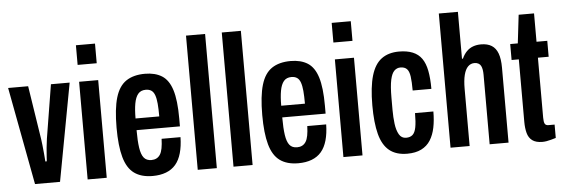

<svg xmlns="http://www.w3.org/2000/svg" viewBox="-48 -872 3026 1032"><g transform="rotate(-5 1465.0 -356.0)"><path d="M104 0 5 -527H113L158 -237Q160 -226 162 -204.5Q164 -183 166.5 -159.5Q169 -136 170 -116H177Q178 -116 179 -138Q180 -160 183 -188.5Q186 -217 189 -238L236 -527H337L239 0Z M388 -618V-724H491V-618ZM388 0V-527H491V0Z M738 12Q677 12 639 -15.5Q601 -43 584 -104Q567 -165 567 -263Q567 -365 585 -425.5Q603 -486 642.5 -512.5Q682 -539 744 -539Q799 -539 835.5 -516Q872 -493 889.5 -437.5Q907 -382 907 -284V-241H673Q673 -183 678.5 -146Q684 -109 698 -91.5Q712 -74 739 -74Q754 -74 766 -80Q778 -86 786 -98.5Q794 -111 798 -132Q802 -153 803 -183H905Q904 -134 893.5 -97Q883 -60 862.5 -36Q842 -12 810.5 0Q779 12 738 12ZM673 -304H801Q801 -345 798.5 -373Q796 -401 789.5 -419Q783 -437 771 -445Q759 -453 741 -453Q714 -453 699.5 -435.5Q685 -418 679 -385Q673 -352 673 -304Z M982 0V-724H1085V0Z M1175 0V-724H1278V0Z M1524 12Q1463 12 1425 -15.5Q1387 -43 1370 -104Q1353 -165 1353 -263Q1353 -365 1371 -425.5Q1389 -486 1428.5 -512.5Q1468 -539 1530 -539Q1585 -539 1621.5 -516Q1658 -493 1675.5 -437.5Q1693 -382 1693 -284V-241H1459Q1459 -183 1464.5 -146Q1470 -109 1484 -91.5Q1498 -74 1525 -74Q1540 -74 1552 -80Q1564 -86 1572 -98.5Q1580 -111 1584 -132Q1588 -153 1589 -183H1691Q1690 -134 1679.5 -97Q1669 -60 1648.5 -36Q1628 -12 1596.5 0Q1565 12 1524 12ZM1459 -304H1587Q1587 -345 1584.5 -373Q1582 -401 1575.5 -419Q1569 -437 1557 -445Q1545 -453 1527 -453Q1500 -453 1485.5 -435.5Q1471 -418 1465 -385Q1459 -352 1459 -304Z M1768 -618V-724H1871V-618ZM1768 0V-527H1871V0Z M2112 12Q2052 12 2015.5 -17.5Q1979 -47 1963 -108Q1947 -169 1947 -263Q1947 -362 1965 -423Q1983 -484 2020.5 -511.5Q2058 -539 2115 -539Q2158 -539 2188.5 -526.5Q2219 -514 2237 -488.5Q2255 -463 2263 -422Q2271 -381 2271 -324H2170Q2170 -371 2166 -399.5Q2162 -428 2150 -440.5Q2138 -453 2115 -453Q2096 -453 2082 -439.5Q2068 -426 2060.5 -392Q2053 -358 2053 -295V-229Q2053 -190 2057.5 -154.5Q2062 -119 2075 -96.5Q2088 -74 2113 -74Q2135 -74 2148 -85.5Q2161 -97 2166.5 -125Q2172 -153 2172 -202H2271Q2271 -154 2263 -115Q2255 -76 2237 -47.5Q2219 -19 2188 -3.5Q2157 12 2112 12Z M2346 0V-724H2449V-471H2454Q2465 -495 2480 -510Q2495 -525 2514.5 -532Q2534 -539 2557 -539Q2592 -539 2614.5 -525Q2637 -511 2648 -481.5Q2659 -452 2659 -404V0H2557V-375Q2557 -390 2555 -402Q2553 -414 2548.5 -423Q2544 -432 2535 -437Q2526 -442 2513 -442Q2493 -442 2478.5 -427.5Q2464 -413 2456.5 -383.5Q2449 -354 2449 -308V0Z M2841 12Q2806 12 2786.5 -2.5Q2767 -17 2760 -43.5Q2753 -70 2753 -104V-441H2714V-527H2755L2773 -680H2856V-527H2914V-441H2856V-117Q2856 -95 2861 -85Q2866 -75 2881 -75H2914V-3Q2901 1 2888 4.5Q2875 8 2863.5 10Q2852 12 2841 12Z"/></g></svg>

Font: Archivo SemiBold ExtraCondensed
Style: Regular
Weight: 600
Width: 2
Version: Version 2.001